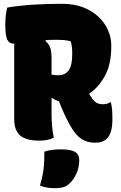

<svg xmlns="http://www.w3.org/2000/svg" viewBox="-20 -733 640 1013"><path d="M264 -7Q247 2 229 5.5Q211 9 188 9Q118 9 86.5 -18Q55 -45 55 -105V-503Q52 -503 50 -503Q28 -503 18 -524.5Q8 -546 8 -601Q8 -632 11 -654.5Q14 -677 18 -693Q83 -704 157.5 -708.5Q232 -713 307 -713Q371 -713 419.5 -694Q468 -675 501 -643Q534 -611 550.5 -572.5Q567 -534 567 -496V-486Q567 -394 533.5 -333Q500 -272 450 -238Q456 -228 463 -218Q476 -198 490 -190.5Q504 -183 522 -183Q546 -183 559 -193H565Q570 -171 571.5 -152Q573 -133 573 -105Q573 -30 545 -3Q523 20 483 20Q440 20 409 -0.5Q378 -21 350 -71Q332 -104 317.5 -135.5Q303 -167 291 -199Q271 -204 259 -215H252V-132Q252 -60 264 -7ZM252 -427V-339Q270 -336 288 -336Q323 -336 342 -361.5Q361 -387 361 -445V-456Q361 -473 359 -487.5Q357 -502 353 -515Q337 -520 318 -521.5Q299 -523 274 -523Q248 -523 222 -522L220 -516Q240 -500 246 -478.5Q252 -457 252 -427ZM214 67Q237 60 257 57.5Q277 55 302 55Q352 55 375 68Q398 81 398 111Q398 149 384.5 180Q371 211 348 234Q332 250 313 255Q294 260 268 260Q244 260 224.5 256Q205 252 191 246Q200 214 205 189Q210 164 212 136Q214 108 214 67Z"/></svg>

Font: Recursive Sn Csl St Blk
Style: Regular
Weight: 900
Version: Version 1.079;hotconv 1.0.112;makeotfexe 2.5.65598; ttfautoh